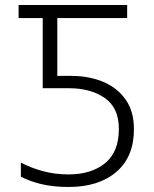

<svg xmlns="http://www.w3.org/2000/svg" viewBox="-20 -734 614 764"><path d="M253 10Q191 10 144 -1.5Q97 -13 63 -31V-87Q103 -66 150.5 -53Q198 -40 253 -40Q343 -40 398 -84.5Q453 -129 453 -221Q453 -305 397 -344Q341 -383 254 -383H150V-662H54V-714H486V-662H208V-432H263Q335 -432 391.5 -408Q448 -384 480.5 -337Q513 -290 513 -220Q513 -110 443 -50Q373 10 253 10Z"/></svg>

Font: RS Noto Sans Light
Style: Regular
Weight: 300
Designer: Monotype Design Team
Foundry: Monotype Imaging Inc.
Version: Version 3.10